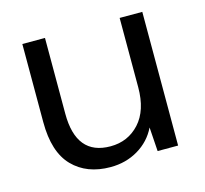

<svg xmlns="http://www.w3.org/2000/svg" viewBox="-80 -586 733 688"><g transform="rotate(-15 286.0 -242.0)"><path d="M250 12Q162 12 110 -41.5Q58 -95 58 -206V-496H142V-215Q142 -60 269 -60Q334 -60 376.5 -106.5Q419 -153 419 -239V-496H503V0H427L421 -89Q398 -42 352.5 -15Q307 12 250 12Z"/></g></svg>

Font: Firefly Display
Style: Regular
Weight: 400
Designer: Colophon Foundry, Jonny Pinhorn
Foundry: Colophon Foundry
Version: Version 1.200; ttfautohint (v1.8.3)